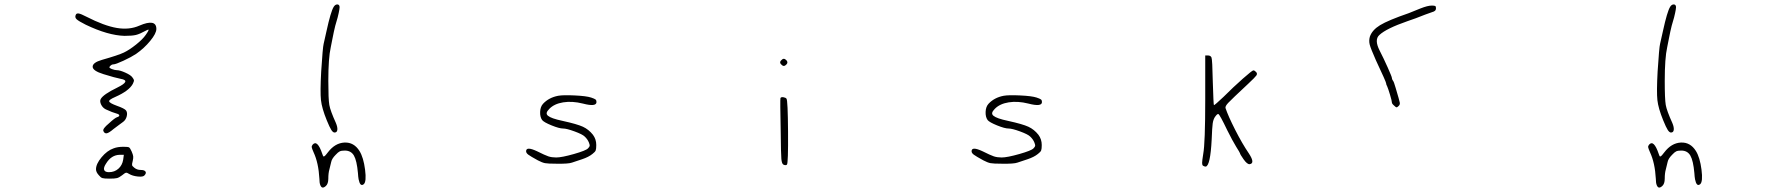

<svg xmlns="http://www.w3.org/2000/svg" viewBox="-20 -731 8040 862"><path d="M533 -14 536 -36H517Q480 -35 457 2Q444 21 447.5 31.5Q451 42 469 42Q494 42 511.5 26.5Q529 11 533 -14ZM490 -65Q508 -72 534 -72Q554 -72 559 -69.5Q564 -67 571 -51Q577 -37 578 -29.5Q579 -22 576 -9Q572 6 573 10.5Q574 15 583 22Q595 32 612 32Q628 32 633 39Q638 46 629 56Q623 64 599 61.5Q575 59 560 50Q551 44 546 44.5Q541 45 528 56Q515 66 505.5 68.5Q496 71 472 71Q447 71 439.5 68.5Q432 66 424 56Q411 42 411 29Q411 5 436 -25Q461 -55 490 -65ZM320 -664Q323 -672 333 -670.5Q343 -669 368 -656Q448 -615 504.5 -605.5Q561 -596 606 -616Q643 -632 662.5 -628.5Q682 -625 682 -601Q682 -581 654.5 -547.5Q627 -514 591 -489Q570 -475 534.5 -458.5Q499 -442 489 -442Q481 -442 474 -434Q470 -430 471.5 -427.5Q473 -425 482 -421Q496 -416 504 -416Q518 -416 542.5 -405Q567 -394 574 -384Q581 -375 581.5 -370.5Q582 -366 576 -354Q559 -323 498 -296Q468 -283 470 -276Q472 -268 505 -256Q539 -244 546 -235Q553 -225 549 -209Q545 -193 533 -184Q532 -184 516 -171.5Q500 -159 490 -152Q469 -134 459 -132.5Q449 -131 444 -143Q440 -153 469 -177Q496 -202 506 -205Q516 -208 515.5 -213Q515 -218 504 -221Q485 -226 455 -240Q441 -247 434 -261.5Q427 -276 432 -286Q443 -307 507 -338Q570 -369 522 -377Q499 -382 489 -385Q486 -386 479 -388Q472 -390 462 -393Q452 -396 445 -398Q396 -413 396 -431.5Q396 -450 437 -462Q511 -483 536 -495Q561 -507 591 -531Q621 -555 634 -574Q651 -598 646 -598Q644 -598 636 -594Q607 -578 590 -574Q573 -570 539 -570Q465 -572 365 -620Q333 -636 324 -644.5Q315 -653 320 -664Z M1384 -82Q1405 -105 1427 -40Q1429 -36 1430 -32Q1433 -23 1444 -37Q1447 -41 1452 -47Q1484 -89 1526.5 -91Q1569 -93 1594 -53Q1612 -24 1619 30.5Q1626 85 1613 96Q1597 109 1590 74Q1588 63 1587 46Q1582 -10 1569 -32.5Q1556 -55 1528 -55Q1513 -55 1505.5 -51.5Q1498 -48 1487 -36Q1470 -19 1467 -4Q1465 4 1459 29Q1454 46 1454 71Q1454 94 1443 104Q1434 112 1428 111Q1422 110 1418 100Q1414 90 1414 72Q1410 0 1388 -47Q1380 -65 1379.5 -70.5Q1379 -76 1384 -82ZM1478 -700Q1484 -710 1492.5 -711Q1501 -712 1504 -704Q1507 -697 1496 -653Q1483 -610 1479 -589Q1478 -583 1472.5 -557Q1467 -531 1465 -519Q1454 -470 1454 -368Q1454 -286 1458.5 -260Q1463 -234 1488 -179Q1496 -160 1494.5 -148Q1493 -136 1482 -136Q1475 -136 1467.5 -147.5Q1460 -159 1447 -191Q1425 -245 1421 -281.5Q1417 -318 1422 -410Q1429 -519 1433 -534Q1436 -545 1446 -592Q1465 -679 1478 -700Z M2486 -301Q2508 -305 2560.5 -302.5Q2613 -300 2634 -293Q2649 -288 2653.5 -284.5Q2658 -281 2658 -273Q2658 -250 2597 -266Q2549 -278 2508.5 -271.5Q2468 -265 2446 -242Q2436 -232 2434.5 -224.5Q2433 -217 2440.5 -211Q2448 -205 2463.5 -199.5Q2479 -194 2507 -188Q2571 -174 2597 -162Q2623 -150 2642 -126Q2657 -106 2657 -80Q2657 -63 2654.5 -56Q2652 -49 2640 -40Q2623 -26 2593 -16Q2564 -7 2548 -1Q2532 5 2478 4Q2440 4 2427 1.5Q2414 -1 2395 -11Q2362 -29 2352 -36.5Q2342 -44 2342 -52Q2342 -75 2391 -52Q2427 -34 2442 -29Q2457 -24 2477 -24Q2502 -24 2556.5 -39.5Q2611 -55 2620 -65Q2627 -72 2627.5 -76.5Q2628 -81 2624 -91Q2618 -106 2605 -118Q2595 -128 2559.5 -141Q2524 -154 2508 -154Q2491 -154 2456.5 -168Q2422 -182 2414 -192Q2404 -206 2405 -229Q2406 -252 2418 -265Q2444 -293 2486 -301Z M3484 -291Q3487 -296 3497 -294.5Q3507 -293 3511 -288Q3517 -281 3518 -139.5Q3519 2 3513 8Q3508 13 3497 8Q3490 4 3488 -17.5Q3486 -39 3485 -142Q3482 -285 3484 -291ZM3486 -459Q3493 -467 3499 -467Q3505 -467 3512 -459Q3518 -451 3512 -443Q3505 -435 3499 -435Q3493 -435 3486 -443Q3479 -451 3486 -459Z M4486 -301Q4508 -305 4560.5 -302.5Q4613 -300 4634 -293Q4649 -288 4653.5 -284.5Q4658 -281 4658 -273Q4658 -250 4597 -266Q4549 -278 4508.5 -271.5Q4468 -265 4446 -242Q4436 -232 4434.5 -224.5Q4433 -217 4440.5 -211Q4448 -205 4463.5 -199.5Q4479 -194 4507 -188Q4571 -174 4597 -162Q4623 -150 4642 -126Q4657 -106 4657 -80Q4657 -63 4654.5 -56Q4652 -49 4640 -40Q4623 -26 4593 -16Q4564 -7 4548 -1Q4532 5 4478 4Q4440 4 4427 1.5Q4414 -1 4395 -11Q4362 -29 4352 -36.5Q4342 -44 4342 -52Q4342 -75 4391 -52Q4427 -34 4442 -29Q4457 -24 4477 -24Q4502 -24 4556.5 -39.5Q4611 -55 4620 -65Q4627 -72 4627.5 -76.5Q4628 -81 4624 -91Q4618 -106 4605 -118Q4595 -128 4559.5 -141Q4524 -154 4508 -154Q4491 -154 4456.5 -168Q4422 -182 4414 -192Q4404 -206 4405 -229Q4406 -252 4418 -265Q4444 -293 4486 -301Z M5391 -285V-482H5403Q5415 -482 5419 -473Q5423 -465 5425 -362Q5428 -261 5430 -259Q5431 -258 5443 -268.5Q5455 -279 5473 -296Q5518 -341 5560 -378Q5602 -415 5607 -415Q5613 -415 5620 -407Q5626 -400 5620.5 -392Q5615 -384 5584 -355Q5508 -284 5494 -269Q5480 -254 5482 -246Q5494 -210 5525.5 -148Q5557 -86 5587 -42Q5616 2 5591 6Q5580 8 5563 -16Q5547 -39 5547 -43Q5547 -45 5530 -72Q5514 -98 5490 -146Q5456 -217 5450 -219Q5445 -221 5434 -205Q5427 -194 5424.5 -176.5Q5422 -159 5420 -106Q5414 14 5393 17Q5388 17 5381 13Q5377 10 5377 0.5Q5377 -9 5382 -40Q5391 -88 5391 -285Z M6357 -693Q6390 -706 6408 -706Q6420 -706 6423.5 -704Q6427 -702 6427 -694Q6427 -687 6423 -683Q6419 -679 6408 -676Q6384 -668 6336 -649Q6326 -645 6299 -636Q6204 -603 6173 -574Q6149 -553 6174 -504Q6192 -469 6210.5 -427.5Q6229 -386 6229 -381Q6229 -376 6233 -370Q6238 -365 6246 -336Q6263 -279 6264.5 -270Q6266 -261 6259 -255Q6253 -249 6250 -249Q6247 -249 6240 -256Q6229 -265 6229 -271Q6229 -278 6220.5 -306Q6212 -334 6208 -343Q6203 -352 6203 -357.5Q6203 -363 6157 -461Q6134 -513 6129.5 -530.5Q6125 -548 6130 -566Q6140 -596 6176 -618Q6212 -640 6305 -672Q6334 -683 6357 -693Z M7384 -82Q7405 -105 7427 -40Q7429 -36 7430 -32Q7433 -23 7444 -37Q7447 -41 7452 -47Q7484 -89 7526.5 -91Q7569 -93 7594 -53Q7612 -24 7619 30.5Q7626 85 7613 96Q7597 109 7590 74Q7588 63 7587 46Q7582 -10 7569 -32.5Q7556 -55 7528 -55Q7513 -55 7505.5 -51.5Q7498 -48 7487 -36Q7470 -19 7467 -4Q7465 4 7459 29Q7454 46 7454 71Q7454 94 7443 104Q7434 112 7428 111Q7422 110 7418 100Q7414 90 7414 72Q7410 0 7388 -47Q7380 -65 7379.5 -70.5Q7379 -76 7384 -82ZM7478 -700Q7484 -710 7492.5 -711Q7501 -712 7504 -704Q7507 -697 7496 -653Q7483 -610 7479 -589Q7478 -583 7472.5 -557Q7467 -531 7465 -519Q7454 -470 7454 -368Q7454 -286 7458.5 -260Q7463 -234 7488 -179Q7496 -160 7494.5 -148Q7493 -136 7482 -136Q7475 -136 7467.5 -147.5Q7460 -159 7447 -191Q7425 -245 7421 -281.5Q7417 -318 7422 -410Q7429 -519 7433 -534Q7436 -545 7446 -592Q7465 -679 7478 -700Z"/></svg>

Font: sitelen luka ante tan jan Iwi
Style: Regular
Weight: 400
Designer: jan Iwi
Foundry: SP Font Maker - https://wasokeli.github.io/sp-font-maker
Version: Version 1.0